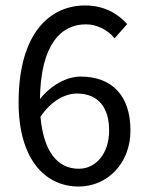

<svg xmlns="http://www.w3.org/2000/svg" viewBox="-20 -670 537 702"><path d="M261 -328C340 -328 379 -276 379 -193C379 -109 331 -53 268 -53C188 -53 139 -119 128 -243C168 -303 220 -328 261 -328ZM268 12C371 12 457 -71 457 -193C457 -324 386 -390 275 -390C223 -390 166 -358 126 -308C129 -511 205 -581 294 -581C334 -581 374 -561 399 -530L445 -582C410 -621 360 -650 291 -650C164 -650 48 -551 48 -295C48 -90 143 12 268 12Z"/></svg>

Font: SSansPro
Style: Regular
Weight: 400
Designer: Paul D. Hunt
Foundry: Adobe Systems Incorporated
Version: Version 3.006;hotconv 1.0.111;makeotfexe 2.5.65597